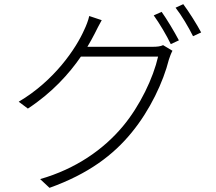

<svg xmlns="http://www.w3.org/2000/svg" viewBox="-20 -846 1040 923"><path d="M757 -789 719 -772C746 -735 782 -674 801 -634L840 -652C818 -694 782 -754 757 -789ZM861 -826 824 -809C853 -772 886 -716 908 -672L947 -690C927 -728 888 -790 861 -826ZM469 -749 409 -769C405 -749 393 -719 386 -705C346 -613 241 -458 70 -357L114 -324C230 -400 312 -491 369 -574H740C717 -472 653 -337 570 -238C477 -127 344 -34 173 15L218 57C405 -10 525 -101 613 -209C701 -316 765 -452 792 -560C795 -570 803 -591 809 -602L764 -629C752 -623 736 -621 712 -621H400C413 -643 425 -664 435 -684C444 -702 457 -728 469 -749Z"/></svg>

Font: Noto Sans TC Light
Style: Regular
Weight: 300
Designer: Ryoko NISHIZUKA 西塚涼子 (kana, bopomofo & ideographs); Paul D. Hunt (Latin, Greek & Cyrillic); Sandoll Communications 산돌커뮤니
Foundry: Adobe
Version: Version 2.004;hotconv 1.0.118;makeotfexe 2.5.65603